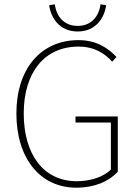

<svg xmlns="http://www.w3.org/2000/svg" viewBox="-20 -858 640 890"><path d="M334 12C420 12 486 -18 526 -62V-318H330V-290H494V-72C460 -38 400 -18 336 -18C182 -18 90 -142 90 -332C90 -522 186 -642 344 -642C418 -642 466 -610 500 -572L520 -594C486 -630 432 -672 344 -672C170 -672 56 -540 56 -332C56 -124 166 12 334 12ZM340 -712C427 -712 465 -779 472 -834L446 -838C439 -786 407 -738 340 -738C273 -738 241 -786 234 -838L208 -834C215 -779 253 -712 340 -712Z"/></svg>

Font: Source Sans Pro ExtraLight
Style: Regular
Weight: 200
Designer: Paul D. Hunt
Foundry: Adobe Systems Incorporated
Version: Version 3.006;hotconv 1.0.111;makeotfexe 2.5.65597